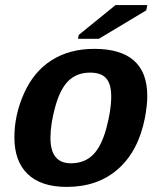

<svg xmlns="http://www.w3.org/2000/svg" viewBox="-20 -732 640 762"><path d="M244.6 9.8Q143.1 9.8 90.1 -41Q37.1 -91.8 37.1 -187Q37.1 -276.9 75.9 -362.8Q114.7 -448.7 185.5 -493.4Q256.3 -538.1 354 -538.1Q564.5 -538.1 564.5 -351.1Q564.5 -314 555.2 -264.6Q529.8 -133.3 449.2 -61.8Q368.7 9.8 244.6 9.8ZM421.4 -349.1Q421.4 -398.4 401.4 -421.1Q381.3 -443.8 337.9 -443.8Q285.6 -443.8 252.4 -411.9Q219.2 -379.9 199.7 -310.1Q180.2 -240.2 180.2 -184.6Q180.2 -84 261.2 -84Q314.5 -84 348.1 -116.7Q381.8 -149.4 401.6 -221.4Q421.4 -293.5 421.4 -349.1ZM289.6 -578.1 292.5 -593.3 438.5 -711.9H564.5L560.5 -690.9L372.6 -578.1Z"/></svg>

Font: Cousine
Style: Bold Italic
Weight: 700
Italic angle: -12°
Monospace: yes
Designer: Steve Matteson
Foundry: Ascender Corporation
Version: Version 1.20